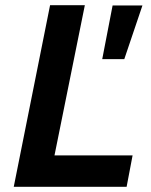

<svg xmlns="http://www.w3.org/2000/svg" viewBox="-20 -720 581 740"><path d="M190 -121H491L468 0H33L173 -700H307ZM414 -699H529L459 -492H374Z"/></svg>

Font: Gontserrat Medium
Style: Italic
Weight: 500
Italic angle: -11.3°
Designer: Julieta Ulanovsky
Foundry: Julieta Ulanovsky
Version: Version 6.001